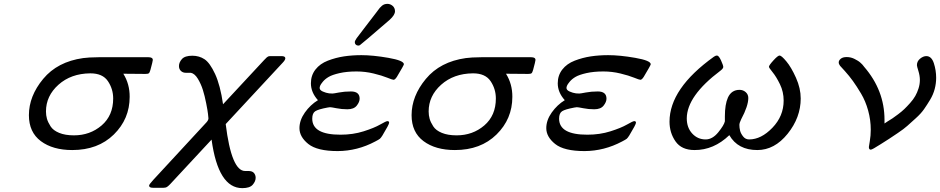

<svg xmlns="http://www.w3.org/2000/svg" viewBox="-20 -767 4842 989"><path d="M128.9 -173.8Q128.9 -272 202.4 -360.6Q275.9 -449.2 408.2 -467.8Q435.1 -471.7 487.8 -472.2H745.1Q767.1 -472.2 767.1 -458Q767.1 -452.1 754.9 -407.2Q751 -393.1 746.6 -389.6Q742.2 -386.2 729 -386.2Q706.1 -386.2 615.2 -387.2Q648.4 -334 647.9 -268.1Q647.9 -154.3 566.4 -74.2Q484.9 5.9 352.1 5.9Q252 5.9 190.4 -40Q128.9 -85.9 128.9 -173.8ZM216.8 -192.9Q216.8 -172.9 221.9 -155Q227.1 -137.2 240.5 -116.2Q253.9 -95.2 284.9 -82.5Q315.9 -69.8 360.8 -69.8Q443.8 -69.8 503.4 -120.8Q563 -171.9 563 -259.8Q563 -308.6 535.9 -348.9Q508.8 -389.2 445.8 -389.2H444.8Q345.7 -388.2 281.2 -330.6Q216.8 -272.9 216.8 -192.9Z M748 189Q748 183.1 769 160.2L1043.9 -137.2Q1053.7 -148.4 1053.7 -157.2Q1052.7 -166 1051.3 -180.9Q1049.8 -195.8 1042.2 -234.4Q1034.7 -272.9 1025.1 -303.5Q1015.6 -334 999.3 -361.1Q982.9 -388.2 962.9 -392.1H937Q921.9 -392.1 911.9 -401.6Q901.9 -411.1 901.9 -426.8Q901.9 -445.8 917.2 -462.9Q932.6 -480 970.7 -480Q1005.9 -480 1033.4 -461.9Q1061 -443.8 1087.9 -386Q1114.7 -328.1 1128.9 -230L1340.8 -458Q1342.8 -460 1347.9 -465.1Q1353 -470.2 1354 -471.2Q1355 -472.2 1358.9 -474.6Q1362.8 -477.1 1366.2 -477.5Q1369.6 -478 1375 -478H1429.7Q1449.7 -478 1449.7 -466.8Q1449.7 -458 1436 -443.8L1142.6 -127.9Q1172.4 114.3 1242.7 113.8H1259.8Q1279.8 113.8 1288.3 124.3Q1296.9 134.8 1296.9 148.9Q1296.9 167 1281.7 184.6Q1266.6 202.1 1228 202.1Q1104 202.1 1069.8 -47.9L856.9 181.2Q840.8 198.2 832 199.2Q829.1 200.2 822.8 200.2H767.6Q748 200.2 748 189Z M1522.5 -106.9Q1522.5 -147.9 1550.5 -187.5Q1578.6 -227.1 1617.7 -251Q1581.5 -291 1581.5 -337.9Q1581.5 -378.9 1605 -408.9Q1628.4 -439 1668.9 -454.6Q1709.5 -470.2 1752 -476.6Q1794.4 -482.9 1841.3 -482.9Q1901.4 -482.9 1981 -469Q2060.5 -455.1 2060.5 -436Q2060.5 -431.2 2024.4 -371.1Q2014.6 -356 2007.3 -356Q2001.5 -356 1974.6 -366.9Q1947.8 -377.9 1904.5 -388.4Q1861.3 -398.9 1816.4 -398.9Q1766.6 -398.9 1729 -390.4Q1691.4 -381.8 1672.9 -370.8Q1654.3 -359.9 1642.8 -345.9Q1631.3 -332 1628.9 -325Q1626.5 -317.9 1626.5 -314Q1626.5 -302.7 1643.1 -295.4Q1659.7 -288.1 1675.3 -286.1L1692.4 -285.2Q1698.2 -285.2 1725.8 -290.5Q1753.4 -295.9 1787.6 -295.9Q1832.5 -295.9 1832.5 -258.8Q1832.5 -241.7 1817.6 -222.9Q1802.7 -204.1 1769.5 -204.1Q1739.7 -204.1 1713.1 -209.5Q1686.5 -214.8 1679.7 -214.8Q1674.8 -214.8 1666.5 -212.9Q1619.6 -204.1 1604 -194.1Q1588.4 -184.1 1588.4 -155.8Q1588.4 -72.8 1734.4 -73.2Q1798.3 -73.2 1853 -90.6Q1907.7 -107.9 1938.2 -125.5Q1968.8 -143.1 1975.6 -143.1Q1984.4 -143.1 1984.4 -134.8Q1984.4 -126 1949.7 -68.8Q1941.9 -56.6 1936.8 -52.2Q1931.6 -47.9 1912.6 -38.1Q1820.8 10.7 1719.7 11.2Q1613.8 11.2 1568.1 -25.4Q1522.5 -62 1522.5 -106.9ZM1807.6 -549.8Q1807.6 -556.6 1817.1 -570.3Q1826.7 -584 1864.7 -632.8Q1897.9 -674.8 1919.4 -704.1Q1920.4 -705.1 1926.5 -713.6Q1932.6 -722.2 1936 -726.1Q1939.5 -730 1946 -736.1Q1952.6 -742.2 1960 -744.6Q1967.3 -747.1 1975.6 -747.1Q1990.7 -747.1 2002.7 -736.6Q2014.6 -726.1 2014.6 -709Q2014.6 -689.9 1987.3 -665Q1840.3 -538.1 1833.5 -534.2Q1829.6 -532.2 1825.7 -532.2Q1817.9 -532.2 1812.7 -537.1Q1807.6 -542 1807.6 -549.8Z M2100.1 -173.8Q2100.1 -272 2173.6 -360.6Q2247.1 -449.2 2379.4 -467.8Q2406.2 -471.7 2459 -472.2H2716.3Q2738.3 -472.2 2738.3 -458Q2738.3 -452.1 2726.1 -407.2Q2722.2 -393.1 2717.8 -389.6Q2713.4 -386.2 2700.2 -386.2Q2677.2 -386.2 2586.4 -387.2Q2619.6 -334 2619.1 -268.1Q2619.1 -154.3 2537.6 -74.2Q2456.1 5.9 2323.2 5.9Q2223.1 5.9 2161.6 -40Q2100.1 -85.9 2100.1 -173.8ZM2188 -192.9Q2188 -172.9 2193.1 -155Q2198.2 -137.2 2211.7 -116.2Q2225.1 -95.2 2256.1 -82.5Q2287.1 -69.8 2332 -69.8Q2415 -69.8 2474.6 -120.8Q2534.2 -171.9 2534.2 -259.8Q2534.2 -308.6 2507.1 -348.9Q2480 -389.2 2417 -389.2H2416Q2316.9 -388.2 2252.4 -330.6Q2188 -272.9 2188 -192.9Z M2793.9 -106.9Q2793.9 -147.9 2822 -187.5Q2850.1 -227.1 2889.2 -251Q2853 -291 2853 -337.9Q2853 -378.9 2876.5 -408.9Q2899.9 -439 2940.4 -454.6Q2981 -470.2 3023.4 -476.6Q3065.9 -482.9 3112.8 -482.9Q3172.9 -482.9 3252.4 -469Q3332 -455.1 3332 -436Q3332 -431.2 3295.9 -371.1Q3286.1 -356 3278.8 -356Q3272.9 -356 3246.1 -366.9Q3219.2 -377.9 3176 -388.4Q3132.8 -398.9 3087.9 -398.9Q3038.1 -398.9 3000.5 -390.4Q2962.9 -381.8 2944.3 -370.8Q2925.8 -359.9 2914.3 -345.9Q2902.8 -332 2900.4 -325Q2897.9 -317.9 2897.9 -314Q2897.9 -302.7 2914.6 -295.4Q2931.2 -288.1 2946.8 -286.1L2963.9 -285.2Q2969.7 -285.2 2997.3 -290.5Q3024.9 -295.9 3059.1 -295.9Q3104 -295.9 3104 -258.8Q3104 -241.7 3089.1 -222.9Q3074.2 -204.1 3041 -204.1Q3011.2 -204.1 2984.6 -209.5Q2958 -214.8 2951.2 -214.8Q2946.3 -214.8 2938 -212.9Q2891.1 -204.1 2875.5 -194.1Q2859.9 -184.1 2859.9 -155.8Q2859.9 -72.8 3005.9 -73.2Q3069.8 -73.2 3124.5 -90.6Q3179.2 -107.9 3209.7 -125.5Q3240.2 -143.1 3247.1 -143.1Q3255.9 -143.1 3255.9 -134.8Q3255.9 -126 3221.2 -68.8Q3213.4 -56.6 3208.3 -52.2Q3203.1 -47.9 3184.1 -38.1Q3092.3 10.7 2991.2 11.2Q2885.3 11.2 2839.6 -25.4Q2793.9 -62 2793.9 -106.9Z M3428.7 -140.1Q3428.7 -311 3657.7 -475.1Q3666.5 -481 3672.9 -481Q3682.6 -481 3694.1 -455.6Q3705.6 -430.2 3705.6 -422.1Q3705.6 -414.1 3690.9 -402.8Q3518.1 -272.9 3517.6 -157.2Q3517.6 -109.4 3545.7 -79.1Q3573.7 -48.8 3614.7 -48.8Q3649.9 -48.8 3679.7 -85.4Q3709.5 -122.1 3713.9 -142.1V-168Q3713.9 -229 3729.5 -264.2Q3747.6 -304.2 3789.6 -304.2Q3807.6 -304.2 3821 -292.5Q3834.5 -280.8 3834.5 -262.2Q3834.5 -221.2 3797.9 -152.8Q3789.1 -134.8 3788.6 -124Q3788.6 -108.9 3792.2 -94Q3795.9 -79.1 3807.9 -64Q3819.8 -48.8 3838.9 -48.8Q3900.9 -48.8 3958.7 -108.9Q4016.6 -168.9 4016.6 -249Q4016.6 -293.9 3997.6 -333Q3978.5 -372.1 3959.7 -395Q3940.9 -418 3940.9 -422.9Q3940.9 -430.7 3963.9 -455.8Q3986.8 -481 3995.6 -481Q4005.4 -481 4030.5 -450.9Q4055.7 -420.9 4080.1 -366.5Q4104.5 -312 4104.5 -259.8Q4104.5 -161.6 4037.1 -77.9Q3969.7 5.9 3880.9 5.9Q3780.8 5.9 3736.8 -70.8Q3656.7 6.3 3557.6 5.9Q3490.7 5.9 3459.7 -38.6Q3428.7 -83 3428.7 -140.1Z M4300.3 -445.8Q4300.3 -455.6 4310.8 -464.4Q4321.3 -473.1 4341.3 -473.1Q4352.5 -473.1 4363 -470.5Q4373.5 -467.8 4381.8 -463.4Q4390.1 -459 4397.7 -454.6Q4405.3 -450.2 4411.4 -444.6Q4417.5 -439 4421.4 -435.1Q4425.3 -431.2 4428.2 -426.8L4431.2 -422.9Q4536.1 -301.8 4536.1 -149.9V-130.9L4551.3 -141.1Q4567.4 -150.9 4577.4 -157.5Q4587.4 -164.1 4606.4 -178.5Q4625.5 -192.9 4638.4 -205.3Q4651.4 -217.8 4668 -236.3Q4684.6 -254.9 4694.6 -272.5Q4704.6 -290 4711.4 -311.5Q4718.3 -333 4718.3 -355Q4718.3 -377 4710.7 -401.4Q4703.1 -425.8 4703.1 -431.2Q4703.1 -451.2 4719.2 -464.6Q4735.4 -478 4751.5 -478Q4778.3 -478 4790.3 -441.4Q4802.2 -404.8 4802.2 -366.2Q4802.2 -337.4 4794.7 -308.6Q4787.1 -279.8 4771.2 -253.4Q4755.4 -227.1 4739.7 -204.6Q4724.1 -182.1 4697.3 -158Q4670.4 -133.8 4653.3 -118.4Q4636.2 -103 4604.2 -81.5Q4572.3 -60.1 4559.3 -51.5Q4546.4 -43 4515.9 -23.9Q4485.4 -4.9 4481.4 -2.9Q4469.2 3.9 4465.3 3.9Q4455.6 3.9 4455.6 -9.8Q4455.6 -11.7 4460.4 -39.8Q4465.3 -67.9 4465.3 -99.1Q4465.3 -148.9 4451.9 -197.5Q4438.5 -246.1 4415.5 -284.7Q4392.6 -323.2 4373.5 -349.6Q4354.5 -376 4332 -400.9Q4309.6 -425.8 4307.1 -428.2Q4300.3 -437 4300.3 -445.8Z"/></svg>

Font: CMU Concrete
Style: BoldItalic
Weight: 700
Italic angle: -14.04°
Version: Version 0.7.0